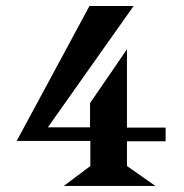

<svg xmlns="http://www.w3.org/2000/svg" viewBox="-20 -615 608 635"><path d="M399.9 -192.9H527.8V-147.9H399.9V-65.9L494.1 0H190.9L278.8 -65.9V-148.9H35.2L275.9 -595.2H421.9L138.2 -193.8H277.8V-273.9L399.9 -452.1Z"/></svg>

Font: Bluu Next
Style: Bold
Weight: 700
Designer: Jean-Baptiste Morizot, Igor Stepanchenko (Cyrillic)
Foundry: Igor Stepanchenko
Version: Version 1.005